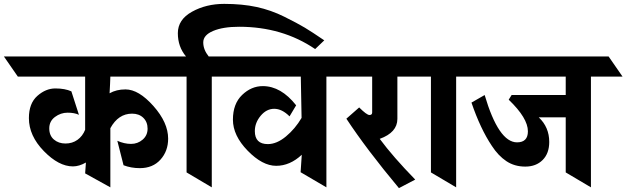

<svg xmlns="http://www.w3.org/2000/svg" viewBox="-112 -966 3230 990"><path d="M264 -108Q191 -108 114 -187Q37 -266 37 -357Q37 -433 80.5 -471.5Q124 -510 173.5 -510Q223 -510 256 -495L295 -374Q272 -385 236.5 -385Q201 -385 171.5 -363Q142 -341 142 -304Q142 -267 166 -246.5Q190 -226 225.5 -226Q261 -226 287.5 -245Q314 -264 327 -297V-571H-20L-92 -675H800L872 -571H457Q457 -560 455.5 -532.5Q454 -505 453 -485Q488 -505 535 -505Q603 -505 679 -419.5Q755 -334 755 -251Q755 -187 715.5 -143Q676 -99 609 -99Q564 -99 525 -114L493 -240Q529 -224 563.5 -224Q598 -224 623.5 -246Q649 -268 649 -302.5Q649 -337 627 -358.5Q605 -380 569 -380Q498 -380 457 -305V0L327 -72L331 -128Q296 -108 264 -108Z M1121 -828Q1038 -828 987 -806.5Q936 -785 936 -747.5Q936 -710 964 -675H1069L1131 -571H980V0L850 -77V-571H760L698 -675H847Q805 -725 805 -795Q805 -865 878 -905.5Q951 -946 1044 -946Q1137 -946 1211 -930Q1285 -914 1353.5 -880Q1422 -846 1459.5 -823.5Q1497 -801 1560 -758L1513 -713Q1344 -828 1121 -828Z M1571 -571V0L1438 -78L1444 -168Q1383 -111 1312 -111Q1241 -111 1165 -189Q1089 -267 1089 -349Q1089 -431 1136.5 -476.5Q1184 -522 1243 -522Q1337 -522 1415 -423L1381 -366Q1342 -405 1302 -405Q1262 -405 1232 -369Q1202 -333 1202 -290Q1202 -223 1269 -223Q1315 -223 1362.5 -262.5Q1410 -302 1443 -358L1439 -571H1029L957 -675H1662L1734 -571Z M1937 -571V-353Q1937 -283 1846 -250Q1914 -158 2029 -40L1945 4Q1778 -196 1674 -354L1740 -412Q1779 -373 1793 -373Q1807 -373 1807 -386V-571H1621L1549 -675H2060L2131 -571Z M2240 -571V0L2110 -77V-571H2016L1963 -675H2330L2383 -571Z M2805 -361H2666Q2720 -310 2720 -234Q2720 -175 2686 -141Q2652 -107 2596.5 -107Q2541 -107 2499 -135Q2457 -163 2424 -214Q2365 -302 2319 -437L2387 -476Q2459 -232 2554 -232Q2610 -232 2610 -289Q2610 -357 2511 -452L2526 -476H2805V-571H2290L2218 -675H3026L3098 -571H2935V0L2805 -77Z"/></svg>

Font: Halant
Style: Bold
Weight: 700
Designer: Hitesh Malaviya (Devanagari), Satya Rajpurohit (Latin)
Foundry: Indian Type Foundry
Version: Version 1.101;PS 1.0;hotconv 1.0.78;makeotf.lib2.5.61930; tt